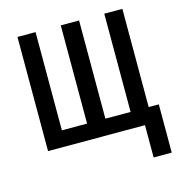

<svg xmlns="http://www.w3.org/2000/svg" viewBox="-102 -621 805 861"><g transform="rotate(-15 300.0 -190.0)"><path d="M56 0V-530H140V-74H257V-530H342V-74H459V-530H543V-74H590V150H506V0Z"/></g></svg>

Font: Geist Mono
Style: Regular
Weight: 400
Monospace: yes
Designer: Basement.studio, Andrés Briganti, Mateo Zaragoza
Foundry: Basement.studio, Vercel, Andrés Briganti, Guido Ferreyra, Mateo Zaragoza
Version: Version 1.500; ttfautohint (v1.8.4.7-5d5b)